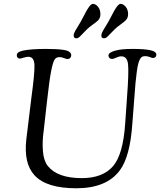

<svg xmlns="http://www.w3.org/2000/svg" viewBox="-20 -962 833 999"><path d="M432.1 -809.1Q424.3 -801.3 415.5 -792.2Q406.7 -783.2 402.6 -778.8Q398.4 -774.4 393.6 -770Q388.7 -765.6 384.8 -764.2Q380.9 -762.7 376.5 -762.7Q363.3 -762.7 363.3 -777.3Q363.3 -783.2 366.2 -790.5Q369.1 -797.9 372.6 -803.5Q376 -809.1 384.3 -822.8Q392.6 -836.4 398.4 -846.2Q408.2 -863.3 418.5 -883.8Q428.7 -904.3 434.6 -913.1Q451.7 -941.9 462.9 -941.9Q477.5 -941.9 490 -926.8Q502.4 -911.6 502.4 -888.7Q502.4 -868.2 490.7 -856.4Q482.4 -848.1 462.9 -834.2Q443.4 -820.3 432.1 -809.1ZM576.2 -809.1Q568.4 -801.3 559.6 -792.2Q550.8 -783.2 546.6 -778.8Q542.5 -774.4 537.6 -770Q532.7 -765.6 528.8 -764.2Q524.9 -762.7 520.5 -762.7Q507.3 -762.7 507.3 -777.3Q507.3 -783.2 510.3 -790.5Q513.2 -797.9 516.6 -803.5Q520 -809.1 528.3 -822.8Q536.6 -836.4 542.5 -846.2Q552.2 -863.3 562.5 -883.8Q572.8 -904.3 578.6 -913.1Q595.7 -941.9 606.9 -941.9Q621.6 -941.9 634 -926.8Q646.5 -911.6 646.5 -888.7Q646.5 -868.7 634.3 -856.4Q626 -848.1 606.7 -834.2Q587.4 -820.3 576.2 -809.1ZM678.7 -449.7 668.5 -316.9Q656.7 -148.4 604.5 -77.1Q535.6 17.6 377 17.6Q221.7 17.6 159.7 -49.8Q102.1 -112.3 117.2 -238.8L143.6 -455.6Q161.1 -583.5 159.2 -625Q157.2 -666.5 127.4 -666.5Q117.7 -666.5 102.5 -661.9Q87.4 -657.2 83.5 -657.2Q76.2 -657.2 71.8 -661.9Q67.4 -666.5 67.4 -673.8Q67.4 -683.6 75 -689.2Q82.5 -694.8 99.6 -698.7Q142.1 -707.5 219.7 -707.5Q276.9 -707.5 309.6 -702.6Q350.6 -696.8 350.6 -674.3Q350.6 -667 345.5 -660.9Q340.3 -654.8 330.6 -654.8Q325.7 -654.8 312.7 -659.9Q299.8 -665 289.6 -665Q272.9 -665 264.2 -652.1Q255.4 -639.2 246.1 -592Q236.8 -544.9 225.6 -443.4L207 -278.8Q199.2 -224.1 203.4 -174.6Q207.5 -125 229 -98.1Q279.3 -35.2 405.8 -35.2Q515.1 -35.2 568.8 -98.1Q620.6 -159.2 631.3 -318.8L640.6 -451.2Q650.9 -587.4 646.2 -628.2Q641.6 -668.9 611.3 -668.9Q599.1 -668.9 584.7 -662.1Q570.3 -655.3 564 -655.3Q554.2 -655.3 549.3 -660.6Q544.4 -666 544.4 -673.8Q544.4 -688 576.9 -697.8Q609.4 -707.5 668.5 -707.5Q731.9 -707.5 762.7 -700.7Q793.5 -693.8 793.5 -677.7Q793.5 -669.4 788.6 -664.8Q783.7 -660.2 775.4 -660.2Q771 -660.2 759.8 -665Q748.5 -669.9 735.4 -669.9Q726.1 -669.9 719.7 -666.7Q713.4 -663.6 708 -653.6Q702.6 -643.6 699 -629.4Q695.3 -615.2 691.7 -588.6Q688 -562 685.1 -530.5Q682.1 -499 678.7 -449.7Z"/></svg>

Font: Cooper*
Style: Italic
Weight: 400
Italic angle: -7°
Designer: Owen Earl
Foundry: indestructible type*
Version: Version 0.001